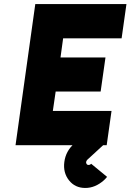

<svg xmlns="http://www.w3.org/2000/svg" viewBox="-20 -720 647 952"><path d="M511 157 432 92Q431 93 431 93Q431 93 430 94Q426 98 419 98Q413 98 410 94Q406 88 407 83Q409 76 413 72L511 -18H366Q355 -15 348 -8Q306 29 299 83Q292 136 322 174Q352 212 403 212Q452 212 495 174Q500 170 503.5 165.5Q507 161 511 157ZM57 0H509L533 -170H242L256 -266H479L503 -435H280L293 -530H583L607 -700H155Z"/></svg>

Font: Unageo
Style: Black-Italic
Weight: 900
Designer: Richard Sepsi
Foundry: Richard Sepsi
Version: Version 2.000